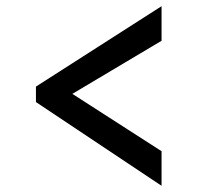

<svg xmlns="http://www.w3.org/2000/svg" viewBox="-20 -598 636 618"><path d="M500 0 95.7 -269.5V-319.3L500 -578.1V-466.8L212.9 -295.9L500 -111.3Z"/></svg>

Font: Sen Medium
Style: Regular
Weight: 500
Designer: Kosal Sen, Philatype
Foundry: Philatype
Version: Version 2.000;gftools[0.9.31]